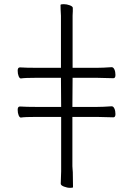

<svg xmlns="http://www.w3.org/2000/svg" viewBox="-20 -795 640 923"><path d="M328 4Q329 14 329 19.5Q329 25 330 33L331 105Q331 108 317 108Q303 108 287.5 102Q272 96 272 88L274 29V-233H157Q99 -233 81 -230H80Q74 -230 69.5 -241Q65 -252 65 -267.5Q65 -283 76 -283Q106 -281 158 -281H274L273 -421H157Q99 -421 81 -418H80Q74 -418 69.5 -429Q65 -440 65 -455.5Q65 -471 76 -471Q106 -469 158 -469H273V-719Q271 -751 271 -771Q271 -775 286 -775Q301 -775 315.5 -769.5Q330 -764 330 -757V-741Q329 -731 329 -720V-469H445Q474 -469 516 -472H517Q525 -472 530 -461Q535 -450 535 -434.5Q535 -419 525 -419L444 -421H329L328 -281H445Q474 -281 516 -284H517Q525 -284 530 -273Q535 -262 535 -246.5Q535 -231 525 -231L444 -233H328Z"/></svg>

Font: LXGW WenKai Light
Style: Regular
Weight: 300
Designer: LXGW / Fontworks Inc.
Foundry: LXGW / Fontworks Inc.
Version: Version 1.501; October 10, 2024